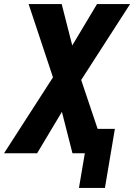

<svg xmlns="http://www.w3.org/2000/svg" viewBox="-26 -755 661 946"><path d="M363 171 392 0H331L279 -204L157 0H-6L235 -374L115 -735H278L330 -531L452 -735H615L374 -361L455 -120H540L491 171Z"/></svg>

Font: Iosevka Aile Heavy
Style: Italic
Weight: 900
Italic angle: -9°
Designer: Belleve Invis
Foundry: Belleve Invis
Version: Version 31.1.0; ttfautohint (v1.8.4)